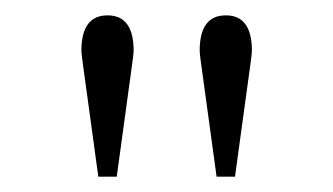

<svg xmlns="http://www.w3.org/2000/svg" viewBox="-20 -750 434 250"><path d="M120 -730Q154 -730 154 -684Q154 -680 152 -666L132 -520H108L88 -666Q86 -680 86 -684Q86 -730 120 -730ZM274 -730Q308 -730 308 -684Q308 -680 306 -666L286 -520H262L242 -666Q240 -680 240 -684Q240 -730 274 -730Z"/></svg>

Font: Old Standard TT
Style: Regular
Weight: 400
Designer: Alexey Kryukov <alexios@thessalonica.org.ru>
Version: Version 2.2